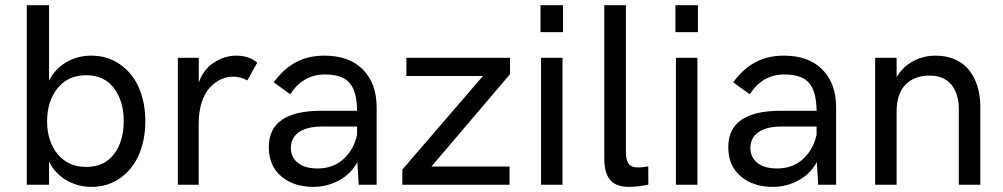

<svg xmlns="http://www.w3.org/2000/svg" viewBox="-20 -710 3857 738"><path d="M331.5 8.3Q279.3 8.3 235.6 -17.1Q191.9 -42.5 168.5 -88.4V0H83V-689.9H168.5V-399.9Q191.9 -445.8 234.9 -470.9Q277.8 -496.1 330.1 -496.1Q395 -496.1 443.1 -461.4Q491.2 -426.8 514.9 -370.4Q538.6 -314 538.6 -244.1Q538.6 -174.3 514.9 -117.7Q491.2 -61 443.4 -26.4Q395.5 8.3 331.5 8.3ZM311.5 -68.4Q380.4 -68.4 418 -117.4Q455.6 -166.5 455.6 -244.1Q455.6 -321.8 418 -371.3Q380.4 -420.9 311.5 -420.9Q241.7 -420.9 201.4 -371.1Q161.1 -321.3 161.1 -244.1Q161.1 -167 201.4 -117.7Q241.7 -68.4 311.5 -68.4Z M663.6 0V-487.8H744.1V-392.1Q760.7 -441.9 801.5 -469Q842.3 -496.1 888.2 -496.1Q937 -496.1 968.8 -469.2L930.7 -400.9Q904.3 -415.5 876 -415.5Q852.1 -415.5 829.3 -405Q806.6 -394.5 787.1 -374Q767.6 -353.5 755.6 -317.4Q743.7 -281.2 743.7 -234.9V0Z M1227.5 -496.1Q1322.3 -496.1 1375 -442.6Q1427.7 -389.2 1427.7 -297.4V0H1358.9L1353.5 -86.9Q1328.6 -41 1282.7 -16.4Q1236.8 8.3 1184.6 8.3Q1108.4 8.3 1060.8 -32.5Q1013.2 -73.2 1013.2 -144.5Q1013.2 -284.2 1214.4 -284.2H1352.5Q1352.1 -357.4 1324.2 -390.6Q1296.4 -423.8 1228.5 -423.8Q1145 -423.8 1095.7 -347.7L1032.2 -393.6Q1069.3 -444.3 1116.2 -470.2Q1163.1 -496.1 1227.5 -496.1ZM1200.7 -62.5Q1260.3 -62.5 1300 -98.4Q1339.8 -134.3 1352.5 -191.9V-223.6H1219.2Q1159.2 -223.6 1128.7 -201.7Q1098.1 -179.7 1098.1 -141.6Q1098.1 -105.5 1125 -84Q1151.9 -62.5 1200.7 -62.5Z M1940.4 -487.8V-424.8L1638.2 -69.8H1938.5V0H1526.4V-58.1L1836.4 -418H1542V-487.8Z M2057.6 -586.4V-689.9H2144V-586.4ZM2059.6 0V-487.8H2142.1V0Z M2397 8.3Q2348.1 8.3 2325.4 -18.3Q2302.7 -44.9 2302.7 -101.1V-689.9H2385.7V-123Q2385.7 -95.7 2396 -81.1Q2406.2 -66.4 2434.1 -66.4Q2449.2 -66.4 2471.7 -70.3L2472.2 -0.5Q2431.6 8.3 2397 8.3Z M2576.2 -586.4V-689.9H2662.6V-586.4ZM2578.1 0V-487.8H2660.6V0Z M2993.7 -496.1Q3088.4 -496.1 3141.1 -442.6Q3193.8 -389.2 3193.8 -297.4V0H3125L3119.6 -86.9Q3094.7 -41 3048.8 -16.4Q3002.9 8.3 2950.7 8.3Q2874.5 8.3 2826.9 -32.5Q2779.3 -73.2 2779.3 -144.5Q2779.3 -284.2 2980.5 -284.2H3118.7Q3118.2 -357.4 3090.3 -390.6Q3062.5 -423.8 2994.6 -423.8Q2911.1 -423.8 2861.8 -347.7L2798.3 -393.6Q2835.4 -444.3 2882.3 -470.2Q2929.2 -496.1 2993.7 -496.1ZM2966.8 -62.5Q3026.4 -62.5 3066.2 -98.4Q3106 -134.3 3118.7 -191.9V-223.6H2985.4Q2925.3 -223.6 2894.8 -201.7Q2864.3 -179.7 2864.3 -141.6Q2864.3 -105.5 2891.1 -84Q2918 -62.5 2966.8 -62.5Z M3343.8 0V-487.8H3426.3V-413.6Q3450.7 -454.1 3490.2 -475.1Q3529.8 -496.1 3575.7 -496.1Q3618.7 -496.1 3652.1 -481Q3685.5 -465.8 3706.1 -439Q3726.6 -412.1 3737.1 -377.9Q3747.6 -343.8 3748 -303.7V0H3665.5V-288.6Q3665.5 -350.1 3636.7 -384.8Q3607.9 -419.4 3553.2 -419.4Q3493.7 -419.4 3460 -384Q3426.3 -348.6 3426.3 -281.2V0Z"/></svg>

Font: HK Grotesk Medium Legacy
Style: Regular
Weight: 500
Designer: Alfredo Marco Pradil
Foundry: Hanken Design Co.
Version: Version 2.022;PS 002.022;hotconv 1.0.88;makeotf.lib2.5.64775